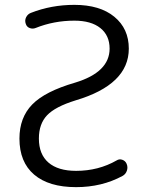

<svg xmlns="http://www.w3.org/2000/svg" viewBox="-20 -760 610 790"><path d="M293 10Q181 10 120.5 -41.5Q60 -93 60 -190Q60 -276 112.5 -330Q165 -384 289 -420Q431 -463 431 -560Q431 -614 393 -644.5Q355 -675 286 -675Q202 -675 127 -645Q115 -640 102.5 -644.5Q90 -649 86 -662Q81 -676 87.5 -689Q94 -702 107 -707Q191 -740 286 -740Q391 -740 450.5 -691Q510 -642 510 -560Q510 -412 291 -347Q207 -321 173.5 -285.5Q140 -250 140 -190Q140 -125 179.5 -91Q219 -57 293 -57Q385 -57 460 -100Q471 -107 483.5 -102.5Q496 -98 501 -86Q507 -72 502 -57.5Q497 -43 484 -36Q399 10 293 10Z"/></svg>

Font: Rounded Mplus 1c
Style: Regular
Weight: 400
Version: Version 1.059.20150529